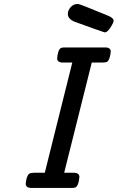

<svg xmlns="http://www.w3.org/2000/svg" viewBox="-20 -928 581 948"><path d="M106.9 -21Q110.8 -61 125 -70.8Q130.9 -74.7 150.9 -75.2H201.2L336.9 -619.1H291Q262.2 -619.1 262.2 -640.1Q266.1 -683.1 280.8 -690.9Q286.6 -693.8 299.8 -693.8H499Q526.9 -693.8 526.9 -672.9Q522.9 -632.8 508.8 -623Q502.9 -619.1 482.9 -619.1H433.1L296.9 -75.2H342.8Q371.6 -75.2 372.1 -54.2Q368.2 -11.2 353 -2.9Q347.2 0 335 0H136.2Q106.9 0 106.9 -21ZM314.9 -858.9Q314.9 -877 328.9 -892.6Q342.8 -908.2 362.8 -908.2H366.2Q374 -908.2 517.1 -849.1Q541 -837.9 541 -826.2Q541 -816.4 525.4 -792.2Q509.8 -768.1 498 -768.1Q493.2 -768.1 348.1 -820.8Q314.9 -835 314.9 -858.9Z"/></svg>

Font: CMU Concrete
Style: BoldItalic
Weight: 700
Italic angle: -14.04°
Version: Version 0.7.0